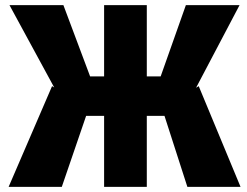

<svg xmlns="http://www.w3.org/2000/svg" viewBox="-20 -731 966 751"><path d="M252.4 -277.8 17.1 -710.9H228L332.5 -432.1H434.6L414.1 -277.8ZM327.1 -307.6 221.7 0H13.7L183.6 -394ZM554.2 -710.9V0H387.2V-710.9ZM917 -710.9 689 -277.8H526.4L504.4 -432.1H608.4L707 -710.9ZM712.9 0 613.8 -307.6 757.3 -394 920.9 0Z"/></svg>

Font: Roboto Condensed Black
Style: Regular
Weight: 900
Designer: Christian Robertson
Foundry: Google
Version: Version 3.008; 2023